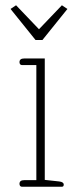

<svg xmlns="http://www.w3.org/2000/svg" viewBox="-20 -709 300 729"><path d="M20 -675 41 -689 128 -598 215 -689 236 -675 141 -557H115ZM54 -11Q54 -25 72 -25H118V-462H63Q59 -462 56.5 -465Q54 -468 54 -473Q54 -487 72 -487H150V-26L205 -20Q222 -18 222 -8Q222 0 215 0H63Q59 0 56.5 -3Q54 -6 54 -11Z"/></svg>

Font: Maitree ExtraLight
Style: Regular
Weight: 275
Designer: CadsonDemak Team
Foundry: CadsonDemak
Version: Version 1.003